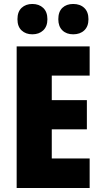

<svg xmlns="http://www.w3.org/2000/svg" viewBox="-20 -948 515 968"><path d="M432 0H64V-714H432V-567H241V-443H418V-296H241V-149H432ZM68 -851Q68 -889 89 -908.5Q110 -928 143 -928Q177 -928 198 -908Q219 -888 219 -851Q219 -815 198 -795Q177 -775 143 -775Q110 -775 89 -794.5Q68 -814 68 -851ZM274 -851Q274 -889 294.5 -908.5Q315 -928 349 -928Q384 -928 405 -908Q426 -888 426 -851Q426 -815 405 -795Q384 -775 349 -775Q315 -775 294.5 -795Q274 -815 274 -851Z"/></svg>

Font: Noto Sans Myanmar UI Condensed Black
Style: Regular
Weight: 900
Width: 3
Designer: Monotype Design Team
Foundry: Monotype Imaging Inc.
Version: Version 2.103; ttfautohint (v1.8.4.7-5d5b)